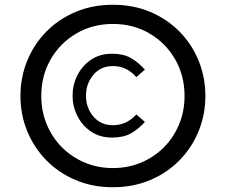

<svg xmlns="http://www.w3.org/2000/svg" viewBox="-20 -763 936 797"><path d="M64.9 -364.7Q64.9 -441.9 92.8 -510.5Q120.6 -579.1 171.9 -631.3Q223.1 -683.6 293.5 -713.4Q363.8 -743.2 448.7 -743.2Q533.7 -743.2 604 -713.4Q674.3 -683.6 725.6 -631.3Q776.9 -579.1 804.7 -510.5Q832.5 -441.9 832.5 -364.7Q832.5 -287.6 804.7 -219.2Q776.9 -150.9 725.8 -98.4Q674.8 -45.9 604.2 -15.9Q533.7 14.2 448.7 14.2Q363.8 14.2 293.2 -15.9Q222.7 -45.9 171.6 -98.4Q120.6 -150.9 92.8 -219.2Q64.9 -287.6 64.9 -364.7ZM151.4 -364.7Q151.4 -301.8 173.8 -247.3Q196.3 -192.9 236.6 -152.1Q276.9 -111.3 331.1 -88.4Q385.3 -65.4 448.7 -65.4Q512.2 -65.4 566.4 -88.4Q620.6 -111.3 660.9 -152.1Q701.2 -192.9 723.6 -247.3Q746.1 -301.8 746.1 -364.7Q746.1 -449.2 707 -516.8Q668 -584.5 600.6 -624Q533.2 -663.6 448.7 -663.6Q364.3 -663.6 296.9 -624Q229.5 -584.5 190.4 -516.8Q151.4 -449.2 151.4 -364.7ZM581.5 -474.1 545.9 -442.9Q505.9 -488.8 448.7 -488.8Q398.4 -488.8 367.7 -452.4Q336.9 -416 336.9 -365.7Q336.9 -315.4 367.7 -279.3Q398.4 -243.2 448.7 -243.2Q505.9 -243.2 545.9 -288.1L581.5 -256.8Q552.2 -224.6 521.5 -208.3Q490.7 -191.9 445.3 -191.9Q394.5 -191.9 357.7 -217Q320.8 -242.2 301 -282Q281.2 -321.8 281.2 -365.7Q281.2 -410.2 301 -450Q320.8 -489.7 357.7 -514.9Q394.5 -540 445.3 -540Q490.7 -540 521.5 -523.2Q552.2 -506.3 581.5 -474.1Z"/></svg>

Font: Estedad-FD SemiBold
Style: Regular
Weight: 600
Designer: Amin Abedi
Version: Version 7.3